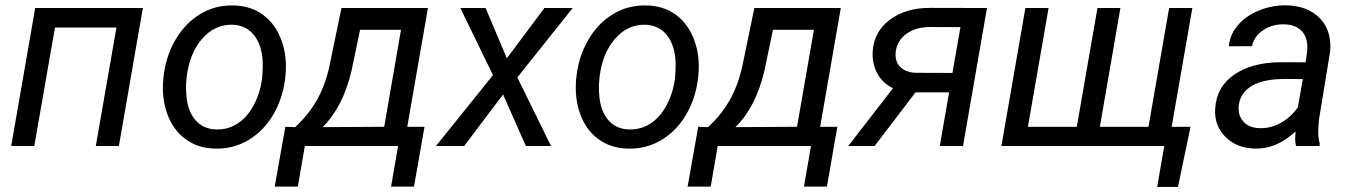

<svg xmlns="http://www.w3.org/2000/svg" viewBox="-20 -559 5176 735"><path d="M435.1 0H346.7L425.8 -453.6H190.4L111.3 0H22.9L114.7 -528.3H526.9Z M598.6 0ZM873.5 -538.1Q939.9 -537.1 987.3 -502Q1034.7 -466.8 1057.4 -405Q1080.1 -343.3 1072.8 -270L1071.8 -259.3Q1062.5 -182.1 1025.9 -119.9Q989.3 -57.6 931.2 -22.9Q873 11.7 803.7 9.8Q737.8 8.8 690.2 -26.4Q642.6 -61.5 620.6 -122.1Q598.6 -182.6 605 -255.4Q612.3 -337.4 649.4 -402.8Q686.5 -468.3 744.9 -504.2Q803.2 -540 873.5 -538.1ZM693.8 -254.9Q690.4 -224.1 693.8 -190.9Q698.7 -133.3 728.3 -99.1Q757.8 -64.9 807.1 -63.5Q851.1 -62 888.2 -85.2Q925.3 -108.4 950.7 -155.3Q976.1 -202.1 983.4 -259.3Q987.3 -304.2 984.9 -335Q979 -394 949.2 -428.2Q919.4 -462.4 870.1 -464.4Q801.8 -465.8 753.9 -410.6Q706.1 -355.5 694.8 -266.1Z M1109.9 -72.3Q1164.1 -122.1 1197.3 -183.6Q1230.5 -245.1 1246.1 -330.1L1287.1 -528.3H1618.2L1539.1 -73.7H1605L1564.9 155.3H1477.1L1503.9 0H1147L1120.1 155.3H1031.7L1072.3 -73.7ZM1214.8 -72.3 1450.7 -73.7 1515.1 -444.8H1358.4L1325.2 -286.1Q1292 -147.9 1214.8 -72.3Z M1678.2 0ZM1920.4 -335.9 2064 -528.3H2172.4L1960.4 -262.7L2089.4 0H1993.2L1905.8 -197.3L1756.8 0H1648.9L1867.2 -271.5L1742.2 -528.3H1838.9Z M2179.2 0ZM2454.1 -538.1Q2520.5 -537.1 2567.9 -502Q2615.2 -466.8 2637.9 -405Q2660.6 -343.3 2653.3 -270L2652.3 -259.3Q2643.1 -182.1 2606.4 -119.9Q2569.8 -57.6 2511.7 -22.9Q2453.6 11.7 2384.3 9.8Q2318.4 8.8 2270.8 -26.4Q2223.1 -61.5 2201.2 -122.1Q2179.2 -182.6 2185.5 -255.4Q2192.9 -337.4 2230 -402.8Q2267.1 -468.3 2325.4 -504.2Q2383.8 -540 2454.1 -538.1ZM2274.4 -254.9Q2271 -224.1 2274.4 -190.9Q2279.3 -133.3 2308.8 -99.1Q2338.4 -64.9 2387.7 -63.5Q2431.6 -62 2468.8 -85.2Q2505.9 -108.4 2531.2 -155.3Q2556.6 -202.1 2564 -259.3Q2567.9 -304.2 2565.4 -335Q2559.6 -394 2529.8 -428.2Q2500 -462.4 2450.7 -464.4Q2382.3 -465.8 2334.5 -410.6Q2286.6 -355.5 2275.4 -266.1Z M2690.4 -72.3Q2744.6 -122.1 2777.8 -183.6Q2811 -245.1 2826.7 -330.1L2867.7 -528.3H3198.7L3119.6 -73.7H3185.5L3145.5 155.3H3057.6L3084.5 0H2727.5L2700.7 155.3H2612.3L2652.8 -73.7ZM2795.4 -72.3 3031.2 -73.7 3095.7 -444.8H2939L2905.8 -286.1Q2872.6 -147.9 2795.4 -72.3Z M3758.3 -528.3 3666.5 0H3577.6L3613.3 -205.6H3484.9L3328.1 0H3227.1L3398.4 -221.2Q3356.9 -241.7 3337.4 -279.8Q3317.9 -317.9 3320.8 -363.3Q3326.2 -439 3387.2 -483.9Q3448.2 -528.8 3538.1 -528.8ZM3409.2 -362.8Q3404.3 -325.2 3425.3 -303.7Q3446.3 -282.2 3484.4 -280.3L3626 -279.8L3656.7 -455.1L3536.1 -455.6Q3484.9 -454.6 3450.2 -429.7Q3415.5 -404.8 3409.2 -362.8Z M3994.1 -528.3 3915 -73.7H4102.1L4181.2 -528.3H4269L4190.4 -73.7H4376.5L4455.6 -528.3H4544.4L4465.3 -73.7H4537.6L4489.3 156.7H4409.7L4437 0H3813.5L3905.3 -528.3Z M4627.9 0ZM4941.4 0Q4938 -14.2 4938 -27.8L4939.5 -55.7Q4866.7 11.7 4785.2 9.8Q4715.3 8.8 4671.6 -34.4Q4627.9 -77.6 4631.8 -142.6Q4636.7 -226.6 4705.3 -273.7Q4773.9 -320.8 4885.7 -320.8L4978 -320.3L4983.9 -362.3Q4988.8 -409.7 4965.6 -437.3Q4942.4 -464.8 4896 -465.8Q4850.6 -466.8 4815.7 -443.6Q4780.8 -420.4 4772.9 -382.3L4684.1 -381.8Q4688.5 -428.2 4720.2 -464.1Q4752 -500 4801.8 -519.8Q4851.6 -539.6 4904.8 -538.6Q4987.3 -536.6 5033.2 -488.5Q5079.1 -440.4 5071.8 -360.8L5028.8 -99.1L5026.4 -61.5Q5025.4 -34.7 5032.2 -8.3L5031.2 0ZM4802.7 -68.4Q4845.2 -67.4 4883.1 -88.6Q4920.9 -109.9 4948.2 -147.5L4967.3 -256.3L4900.4 -256.8Q4816.9 -256.8 4772.5 -230.5Q4728 -204.1 4722.2 -155.8Q4717.8 -118.7 4739.5 -94Q4761.2 -69.3 4802.7 -68.4Z"/></svg>

Font: Roboto
Style: Italic
Weight: 400
Italic angle: -12°
Designer: Google
Version: Version 2.134; 2016; ttfautohint (v1.6)